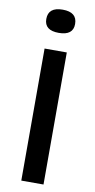

<svg xmlns="http://www.w3.org/2000/svg" viewBox="-96 -905 468 945"><g transform="rotate(10 138.0 -432.0)"><path d="M83 0V-660H194V0ZM138 -748Q66 -748 66 -805Q66 -864 138 -864Q210 -864 210 -805Q210 -748 138 -748Z"/></g></svg>

Font: Bricolage Grotesque 12pt Medium
Style: Regular
Weight: 500
Designer: Mathieu Triay
Foundry: Atelier Triay
Version: Version 1.001; ttfautohint (v1.8.4.7-5d5b);gftools[0.9.33.de